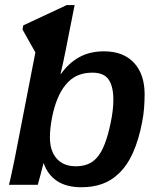

<svg xmlns="http://www.w3.org/2000/svg" viewBox="-20 -745 633 774"><path d="M399.4 -538.1Q479.5 -538.1 522.9 -488.8Q563 -442.9 563 -365.2Q563 -337.4 560.8 -309.3Q558.6 -281.2 553.2 -253.9Q540 -183.1 515.9 -129.2Q491.7 -75.2 456.5 -43.5Q427.7 -16.1 390.9 -3.2Q354 9.8 308.6 9.8Q247.6 9.8 209.7 -15.6Q171.9 -41 156.2 -86.9H155.3Q151.4 -69.8 144.8 -45.9Q138.2 -22 132.3 0H16.1Q18.1 -5.9 21.7 -22.7Q25.4 -39.6 30.3 -62.3Q35.2 -85 40 -108.9L122.6 -533.7L70.8 -626L73.7 -642.6L249 -724.6H280.8Q274.9 -693.8 269.3 -666.3Q263.7 -638.7 258.8 -613.8Q251.5 -575.7 245.8 -547.4Q240.2 -519 235.8 -499Q233.4 -488.8 229.7 -471.4Q226.1 -454.1 224.1 -447.3H226.1Q256.8 -490.7 299.3 -514.4Q341.8 -538.1 399.4 -538.1ZM352.1 -452.1Q318.4 -452.1 291.5 -440.2Q264.6 -428.2 243.7 -401.9Q226.1 -380.9 212.2 -347.7Q198.2 -314.5 189.5 -270Q181.2 -225.1 181.2 -191.9Q181.2 -136.2 208.7 -105.5Q236.3 -74.7 285.6 -74.7Q312 -74.7 333 -82.8Q354 -90.8 370.6 -109.4Q388.2 -128.9 402.1 -164.6Q416 -200.2 425.8 -248.5Q437 -300.8 437 -342.3Q437 -396.5 418 -424.3Q398.9 -452.1 352.1 -452.1Z"/></svg>

Font: Arimo SemiBold
Style: Italic
Weight: 600
Italic angle: -12°
Version: Version 1.33